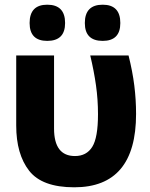

<svg xmlns="http://www.w3.org/2000/svg" viewBox="-20 -789 640 817"><path d="M257 -691Q257 -769 181 -769Q106 -769 106 -691Q106 -615 181 -615Q257 -615 257 -691ZM492 -691Q492 -769 417 -769Q341 -769 341 -691Q341 -615 417 -615Q492 -615 492 -691ZM559 -304Q559 -365 551.5 -425Q544 -485 527 -553H364Q380 -486 388.5 -425.5Q397 -365 397 -303Q397 -203 372.5 -164Q348 -125 299 -125Q210 -125 210 -242V-553H49V-255Q49 -133 104 -62.5Q159 8 296 8Q559 8 559 -304Z"/></svg>

Font: Noto Sans Mono UI ExtraBold
Style: Regular
Weight: 800
Designer: Monotype Design team
Foundry: Monotype Imaging Inc.
Version: 1.000